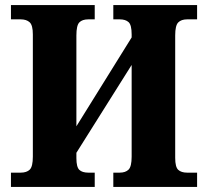

<svg xmlns="http://www.w3.org/2000/svg" viewBox="-20 -734 817 754"><path d="M23 0H352V-56H327Q303 -56 291.5 -67Q280 -78 280 -113V-134L497 -479V-119Q497 -80 485 -68Q473 -56 450 -56H425V0H754V-56H715Q692 -56 680 -67Q668 -78 668 -114V-595Q668 -634 680 -646Q692 -658 715 -658H754V-714H425V-658H450Q473 -658 485 -647Q497 -636 497 -599V-587L280 -238V-595Q280 -634 291.5 -646Q303 -658 327 -658H352V-714H23V-658H61Q84 -658 96.5 -646.5Q109 -635 109 -599V-119Q109 -80 97 -68Q85 -56 61 -56H23Z"/></svg>

Font: Noto Serif SemiCondensed Extra
Style: Regular
Weight: 800
Width: 4
Designer: Monotype Design Team
Foundry: Monotype Imaging Inc.
Version: Version 1.002